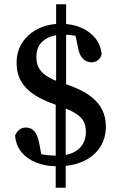

<svg xmlns="http://www.w3.org/2000/svg" viewBox="-20 -769 556 903"><path d="M250 13Q193 13 149 -5Q105 -23 79.5 -55.5Q54 -88 51 -132Q59 -150 71.5 -159.5Q84 -169 101 -169Q116 -169 127.5 -163Q139 -157 148 -142.5Q157 -128 163 -103L178 -23L120 -61Q141 -52 162.5 -46.5Q184 -41 205.5 -39Q227 -37 250 -37Q292 -37 322 -50.5Q352 -64 368 -89Q384 -114 384 -148Q384 -179 372.5 -199.5Q361 -220 335 -236Q309 -252 267 -267L232 -280Q178 -299 139 -325Q100 -351 79 -387.5Q58 -424 58 -474Q58 -527 84.5 -568Q111 -609 158 -633Q205 -657 266 -657Q320 -657 361.5 -639Q403 -621 428.5 -589Q454 -557 458 -514Q453 -495 440 -485.5Q427 -476 410 -476Q398 -476 385 -482Q372 -488 362 -503Q352 -518 347 -545L331 -621L388 -584Q368 -593 349 -597.5Q330 -602 312.5 -604Q295 -606 278 -606Q222 -606 186.5 -579.5Q151 -553 151 -501Q151 -456 178.5 -428.5Q206 -401 260 -383L296 -371Q363 -348 402.5 -319Q442 -290 460 -254Q478 -218 478 -174Q478 -119 450.5 -76.5Q423 -34 372 -10.5Q321 13 250 13ZM242 114V-321H289V114ZM244 -321V-749H291V-321Z"/></svg>

Font: Source Serif 4 18pt Medium
Style: Regular
Weight: 500
Designer: Frank Grießhammer
Foundry: Adobe Systems Incorporated
Version: Version 4.004;hotconv 1.0.116;makeotfexe 2.5.65601